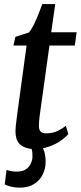

<svg xmlns="http://www.w3.org/2000/svg" viewBox="-20 -710 390 928"><path d="M175.5 -177.5Q173 -160.5 171.5 -148Q170 -135.5 169 -124.2Q168 -113 168 -100.5Q168 -83.5 176.2 -74.5Q184.5 -65.5 201 -65.5Q234.5 -65.5 258.5 -77.2Q282.5 -89 298.5 -102L310.5 -62Q298.5 -48 275.5 -31.2Q252.5 -14.5 219.2 -2.2Q186 10 142.5 10Q105 10 80 -9.5Q55 -29 55 -74.5Q55 -79.5 55.2 -86Q55.5 -92.5 56.5 -102.5Q57.5 -112.5 59.2 -126.2Q61 -140 63.5 -160L108.5 -490H45L54.5 -532L119.5 -553Q130.5 -564.5 142.5 -588.8Q154.5 -613 165.5 -640.8Q176.5 -668.5 184.5 -690.5H247L227.5 -554H350.5L341.5 -490H219ZM75.5 197Q55.5 197 34.8 192.5Q14 188 3 181L11.5 111Q18 114 31.8 116.8Q45.5 119.5 60 119.5Q87.5 119.5 104 109Q120.5 98.5 128.2 82Q136 65.5 137 48Q137.5 25.5 133.2 12Q129 -1.5 125.5 -12.5L152 -14.5L178 -12.5Q187.5 1 194 22.5Q200.5 44 200.5 73Q200.5 104 186.8 132.8Q173 161.5 145.2 179.2Q117.5 197 75.5 197Z"/></svg>

Font: Merriweather 20pt Medium
Style: Italic
Weight: 500
Italic angle: -7.8°
Version: Version 2.101